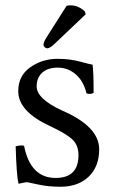

<svg xmlns="http://www.w3.org/2000/svg" viewBox="-20 -692 432 724"><path d="M231 -669.9Q236.8 -671.9 245.1 -671.9Q275.9 -671.9 299.8 -648.9L303.2 -638.2L188 -528.8Q168.9 -509.8 158.2 -509.8Q153.3 -509.8 148.7 -513.9Q144 -518.1 144 -522.9Q144 -532.7 155.3 -550.8ZM329.1 -448.2Q333 -421.4 333 -341.8Q320.8 -335 306.2 -339.8Q294.9 -386.7 265.4 -411.9Q235.8 -437 198 -437Q160.2 -437 139.2 -418Q118.2 -398.9 118.2 -366.2Q118.2 -319.3 214.8 -274.9Q354 -214.8 354 -128.9Q354 -64 314.5 -25.9Q274.9 12.2 208 12.2Q162.1 12.2 123.5 3.7Q85 -4.9 83 -4.9Q76.2 -4.9 65.7 -2.4Q55.2 0 49.8 1Q42 -33.2 39.1 -140.1Q60.1 -146 70.8 -142.1Q94.7 -21 189.9 -21Q275.9 -21 275.9 -106.9Q275.9 -146 251 -168Q226.1 -189.9 168 -216.8Q48.8 -272 48.8 -348.1Q48.8 -406.2 94 -438.2Q139.2 -470.2 196.8 -470.2Q243.7 -470.2 283.9 -459.2Q324.2 -448.2 329.1 -448.2Z"/></svg>

Font: Linux Libertine Capitals
Style: Small Caps
Weight: 400
Designer: Philipp H. Poll
Foundry: Philipp H. Poll
Version: Version 5.1.3